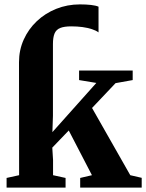

<svg xmlns="http://www.w3.org/2000/svg" viewBox="-20 -854 665 874"><path d="M10 0V-44L67 -56.5L66.5 -571Q66.5 -626 88 -673.8Q109.5 -721.5 147.5 -757.5Q185.5 -793.5 236 -813.8Q286.5 -834 344 -834Q371.5 -834 394 -831.5Q416.5 -829 428.5 -823.5V-706.5Q417.5 -715 398.5 -721.2Q379.5 -727.5 355.5 -730.8Q331.5 -734 304.5 -734Q272 -734 253.8 -726.5Q235.5 -719 228.2 -701.2Q221 -683.5 221 -653.5V-326.5L218.5 -252.5L418.5 -476.5L340 -489.5V-533H584V-489.5L506 -475.5L399 -362.5L573 -56.5L625 -44.5V0H345V-44L398.5 -56.5L293 -260L218 -182L221.5 -125.5V-56.5L278.5 -44V0Z"/></svg>

Font: Merriweather 72pt ExtraBold
Style: Regular
Weight: 800
Version: Version 2.100